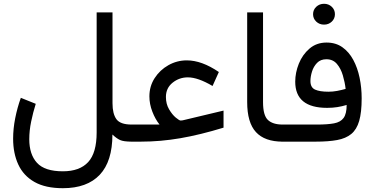

<svg xmlns="http://www.w3.org/2000/svg" viewBox="-20 -737 1950 999"><path d="M307.1 242.2Q216.3 242.2 159.2 209.7Q102.1 177.2 75.2 119.1Q48.3 61 48.3 -15.6Q48.3 -67.4 59.1 -121.8Q69.8 -176.3 88.4 -228L166 -196.8Q151.9 -151.9 142.1 -104.5Q132.3 -57.1 132.3 -12.7Q132.3 66.4 172.6 110.4Q212.9 154.3 307.1 154.3Q394.5 154.3 438.7 106.4Q482.9 58.6 482.9 -47.9V-672.4H565.4V-199.7Q565.4 -145 585.7 -116.9Q606 -88.9 665 -88.9H679.7V0H666Q623 0 604.5 -8.5Q585.9 -17.1 564.9 -37.1Q564.9 102.5 499 172.4Q433.1 242.2 307.1 242.2Z M810.1 -88.9Q788.1 -116.2 772.7 -156Q757.3 -195.8 757.3 -235.8Q757.3 -288.1 784.7 -330.6Q812 -373 856.4 -397.9Q900.9 -422.9 952.1 -422.9Q1029.8 -422.9 1118.7 -362.3L1085.9 -289.6Q1009.8 -334.5 957.5 -334.5Q912.6 -334.5 877.9 -306.6Q843.3 -278.8 843.3 -232.4Q843.3 -196.3 859.6 -168.5Q876 -140.6 894.5 -125.2Q913.1 -109.9 919.4 -109.9Q928.2 -109.9 936.5 -112.3L1143.1 -161.6V-72.8Q1021.5 -35.6 918.2 -17.8Q814.9 0 713.4 0H660.2V-88.9Z M1266.1 -672.4H1348.6V-205.6Q1348.6 -136.7 1374 -112.8Q1399.4 -88.9 1450.7 -88.9H1462.9V0H1450.7Q1357.4 0 1311.8 -49.6Q1266.1 -99.1 1266.1 -206.1Z M1608.9 -663.1Q1608.9 -686 1625.5 -701.7Q1642.1 -717.3 1666 -717.3Q1689.9 -717.3 1706.3 -701.7Q1722.7 -686 1722.7 -663.1Q1722.7 -640.1 1706.3 -624.5Q1689.9 -608.9 1666 -608.9Q1642.1 -608.9 1625.5 -624.5Q1608.9 -640.1 1608.9 -663.1ZM1628.9 -88.9Q1684.1 -88.9 1718 -95.2Q1752 -101.6 1767.8 -123.3Q1783.7 -145 1783.7 -190.9Q1759.8 -183.6 1735.1 -179.7Q1710.4 -175.8 1682.1 -175.8Q1516.1 -175.8 1516.1 -312Q1516.1 -358.9 1534.9 -405.8Q1553.7 -452.6 1590.3 -484.1Q1627 -515.6 1679.2 -515.6Q1727.1 -515.6 1761.5 -491.2Q1795.9 -466.8 1818.1 -425.5Q1840.3 -384.3 1851.1 -332.3Q1861.8 -280.3 1861.8 -225.1Q1861.8 -152.3 1848.9 -107.7Q1835.9 -63 1807.6 -39.8Q1779.3 -16.6 1733.9 -8.3Q1688.5 0 1623 0H1443.4V-88.9ZM1689 -259.8Q1711.4 -259.8 1733.6 -263.9Q1755.9 -268.1 1778.3 -274.4Q1774.4 -309.1 1763.9 -344.7Q1753.4 -380.4 1732.9 -404.5Q1712.4 -428.7 1678.2 -428.7Q1647.9 -428.7 1629.6 -409.7Q1611.3 -390.6 1603.3 -364.3Q1595.2 -337.9 1595.2 -315.4Q1595.2 -281.7 1619.4 -270.8Q1643.6 -259.8 1689 -259.8Z"/></svg>

Font: Vazirmatn RD UI FD
Style: Regular
Weight: 400
Designer: Saber Rastikerdar
Foundry: Saber Rastikerdar
Version: Version 33.003